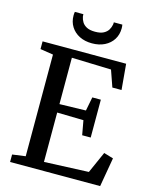

<svg xmlns="http://www.w3.org/2000/svg" viewBox="-138 -1052 908 1142"><g transform="rotate(15 316.0 -481.0)"><path d="M118 -57V-683L38 -695.5V-743H552.5L566.5 -585H510L474.5 -686.5L231.5 -694V-408.5L393.5 -412.5L410 -497.5H462.5V-264.5H410L394 -353L231.5 -356.5V-52.5L505 -64L564 -196.5L622.5 -179L591.5 0H37V-46ZM324 -807.5Q280 -807.5 246.8 -824.2Q213.5 -841 194.8 -870.8Q176 -900.5 176 -939.5Q176 -945.5 176.5 -951Q177 -956.5 178 -962H230.5Q230.5 -959.5 230.8 -955.5Q231 -951.5 231.5 -947Q234.5 -930.5 243.8 -915Q253 -899.5 272.2 -889.2Q291.5 -879 324 -879Q357 -879 376.2 -889.2Q395.5 -899.5 404.8 -915Q414 -930.5 417 -947Q418 -951.5 418 -955.5Q418 -959.5 418 -962H470.5Q471.5 -956.5 472 -951Q472.5 -945.5 472.5 -939.5Q472.5 -900.5 453.8 -870.8Q435 -841 401.5 -824.2Q368 -807.5 324 -807.5Z"/></g></svg>

Font: Merriweather 36pt Medium
Style: Regular
Weight: 500
Version: Version 2.100